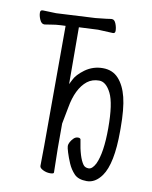

<svg xmlns="http://www.w3.org/2000/svg" viewBox="-81 -762 663 835"><g transform="rotate(10 250.0 -344.5)"><path d="M360 -642 294 -645 210 -641 211 -390 221 -410Q232 -434 266 -459Q301 -484 344 -484Q387 -484 413.5 -455Q440 -426 452.5 -376Q465 -326 465 -240Q465 -234 465 -227Q465 -83 425 -27Q397 12 359.5 12Q322 12 304 -7Q286 -26 275.5 -50.5Q265 -75 258.5 -96Q252 -117 252 -124.5Q252 -132 257 -141.5Q262 -151 270.5 -159.5Q279 -168 290 -168Q301 -168 302 -160V-159Q313 -84 334 -55Q342 -44 358 -44Q374 -44 388 -71Q412 -122 412 -231Q412 -340 390 -384Q368 -428 337.5 -428Q307 -428 285 -411Q240 -375 225 -289L211 -216V-106L213 0Q213 6 196.5 6Q180 6 165 -1.5Q150 -9 150 -18L151 -107L152 -637L130 -636Q109 -635 90 -631.5Q71 -628 61 -627H59Q47 -627 39.5 -643.5Q32 -660 32 -675Q32 -686 43 -686L102 -684L274 -693Q333 -699 342 -701H346Q357 -701 363.5 -684.5Q370 -668 370 -653Q370 -642 360 -642Z"/></g></svg>

Font: Moon Stars Kai T HW Light
Style: Regular
Weight: 300
Designer: GuiWonder
Version: Version 1.101